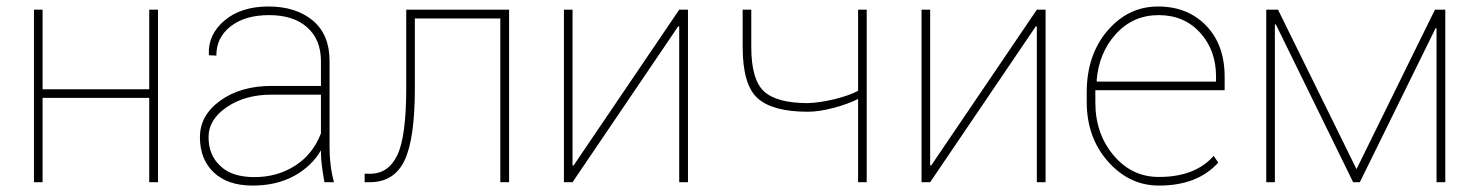

<svg xmlns="http://www.w3.org/2000/svg" viewBox="-20 -558 4530 588"><path d="M463.9 0H437V-258.3H110.4V0H84V-528.3H110.4V-284.7H437V-528.3H463.9Z M962.9 -149.4V-268.1H813.5Q731.9 -268.6 675.3 -230.5Q618.7 -192.4 618.7 -137.7Q618.7 -83 654.8 -49.8Q689.9 -15.6 759.3 -15.6Q828.6 -15.6 883.3 -50.3Q938 -85 962.9 -149.4ZM962.9 -89.4V-97.7Q935.5 -49.8 881.3 -19.5Q826.7 10.7 751.5 10.3Q676.3 9.8 634.3 -30.3Q592.3 -70.3 592.3 -137.7Q592.3 -205.1 654.8 -250Q717.3 -294.9 812 -294.9H962.9V-372.1Q962.4 -437.5 920.4 -474.6Q878.4 -511.7 804.2 -511.7Q730 -511.7 686 -477.1Q642.1 -442.4 642.6 -387.7L620.6 -388.7L619.6 -391.1Q616.7 -452.1 667.5 -495.1Q718.3 -538.1 802.2 -538.1Q886.2 -538.1 938 -495.1Q989.3 -452.1 989.3 -371.1V-106.4Q989.3 -48.3 1002.9 0H973.6Q962.9 -58.6 962.9 -89.4Z M1539.1 -528.3V0H1512.2V-501.5H1250.5V-288.1Q1250.5 -132.8 1218.8 -66.4Q1187 0 1112.3 0H1096.7V-25.9H1113.8Q1169.4 -25.9 1196.8 -83Q1224.1 -140.1 1224.1 -288.1V-528.3Z M2086.9 -528.3V0H2060.1V-476.6L2057.1 -477.5L1733.4 0H1707V-528.3H1733.4V-51.8L1736.3 -50.8L2060.1 -528.3Z M2634.3 0H2607.9V-254.9Q2575.7 -238.8 2531.7 -227.3Q2487.8 -215.8 2454.1 -215.8Q2346.2 -215.8 2300.3 -257.1Q2254.4 -298.3 2254.4 -414.1V-528.3H2280.8V-414.1Q2280.8 -314 2319.8 -278.1Q2358.9 -242.2 2454.1 -242.2Q2492.7 -243.7 2536.9 -254.6Q2581.1 -265.6 2607.9 -279.8V-528.3H2634.3Z M3182.1 -528.3V0H3155.3V-476.6L3152.3 -477.5L2828.6 0H2802.2V-528.3H2828.6V-51.8L2831.5 -50.8L3155.3 -528.3Z M3397.5 -454.1Q3345.2 -396.5 3338.4 -311L3339.8 -308.1H3704.1V-324.2Q3704.1 -404.3 3655.3 -458Q3606.4 -511.7 3528.3 -511.7Q3450.2 -511.7 3397.5 -454.1ZM3308.1 -244.1V-275.4Q3308.1 -389.6 3371.6 -463.9Q3435.1 -538.1 3526.4 -538.1Q3617.2 -538.1 3673.8 -479.5Q3730.5 -420.9 3730.5 -322.3V-281.7H3334.5V-244.1Q3334.5 -148.4 3390.6 -82Q3446.8 -15.6 3529.8 -16.1Q3640.1 -16.1 3696.8 -80.6L3710.9 -60.1Q3647.5 10.3 3529.8 10.3Q3439.5 10.7 3374 -62.5Q3308.6 -135.7 3308.1 -244.1Z M4406.2 -528.3V0H4379.4V-471.2L4376.5 -471.7L4144.5 0H4124L3887.2 -483.4L3884.3 -482.9V0H3857.9V-528.3H3894L4134.3 -40L4374.5 -528.3Z"/></svg>

Font: Roboto-Thin
Style: Regular
Weight: 250
Designer: Google
Version: Version 1.100141; 2013; ttfautohint (v0.94.14-c901) -l 8 -r 